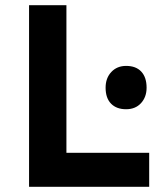

<svg xmlns="http://www.w3.org/2000/svg" viewBox="-20 -720 645 740"><path d="M92 0V-700H236V-131H555V0ZM466 -299Q429 -299 408 -320.5Q387 -342 387 -382Q387 -419 409 -442.5Q431 -466 466 -466Q504 -466 524.5 -444Q545 -422 545 -382Q545 -346 523.5 -322.5Q502 -299 466 -299Z"/></svg>

Font: Lexend SemiBold
Style: Regular
Weight: 600
Designer: Bonnie Shaver-Troup, Thomas Jockin
Foundry: Lexend
Version: Version 1.005; ttfautohint (v1.8.3)